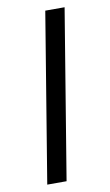

<svg xmlns="http://www.w3.org/2000/svg" viewBox="-85 -779 469 822"><g transform="rotate(-10 150.0 -367.5)"><path d="M52 0 173 -735H257L136 0Z"/></g></svg>

Font: Iosevka Aile
Style: Italic
Weight: 400
Italic angle: -9°
Designer: Belleve Invis
Foundry: Belleve Invis
Version: Version 28.0.1; ttfautohint (v1.8.4)